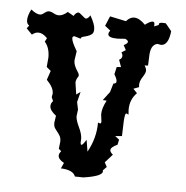

<svg xmlns="http://www.w3.org/2000/svg" viewBox="-41 -495 526 543"><g transform="rotate(5 222.0 -223.5)"><path d="M214.4 8.3 190.9 7.8Q184.6 -10.3 149.4 -11.7L156.7 -27.8Q140.1 -36.6 140.1 -47.4Q140.1 -53.2 146 -60.1L138.7 -66.4L141.1 -86.9Q141.1 -97.2 137.7 -103Q134.3 -108.9 130.4 -113.5Q126.5 -118.2 123 -123.5Q119.6 -128.9 119.6 -138.7L122.6 -158.7Q104.5 -172.4 104.5 -184.6Q104.5 -192.9 110.8 -199.2L106 -210L107.9 -220.7Q107.9 -237.8 87.9 -257.8L96.7 -283.7L84.5 -293.9L86.9 -321.3Q86.9 -349.1 72.8 -364.7L78.1 -375Q64.9 -388.7 52.7 -388.7Q43.5 -388.7 34.7 -381.3L18.6 -397.9L24.9 -406.2Q17.6 -410.6 17.6 -420.9Q17.6 -434.1 26.9 -452.1Q42 -439.9 52.7 -439.9Q57.6 -439.9 64.7 -445.6Q71.8 -451.2 76.7 -451.2Q83 -451.2 90.8 -446.8Q98.6 -442.4 105.5 -442.4Q117.2 -442.4 130.4 -454.1L147.5 -444.3Q153.8 -455.1 160.6 -455.1Q163.6 -455.1 171.9 -447.5Q180.2 -439.9 182.6 -439.9Q189 -439.9 194.8 -450.2Q209 -425.8 209 -411.6Q209 -401.4 203.4 -397.2Q197.8 -393.1 191.2 -391.1Q184.6 -389.2 179 -387.7Q173.3 -386.2 173.3 -381.8L155.3 -387.2Q149.4 -387.2 149.4 -381.3Q149.4 -371.6 165 -345.7L161.1 -319.3Q161.1 -311.5 163.6 -305.4Q166 -299.3 168.9 -294.4Q171.9 -289.6 174.3 -285.6Q176.8 -281.7 176.8 -278.3Q176.8 -275.9 175.8 -274.4Q169.4 -265.6 169.4 -256.8L174.3 -223.6L186 -231.9L178.7 -202.6L183.1 -181.6L180.7 -162.6Q180.7 -151.9 189.9 -132.6Q199.2 -113.3 199.2 -100.1L198.7 -90.3Q198.7 -83 201.7 -83Q205.1 -83 214.8 -98.6L220.2 -65.4Q242.7 -105.5 242.7 -149.9L248.5 -147.9Q252 -147.9 252 -153.8L249.5 -173.8Q249.5 -191.4 261.7 -213.9L250.5 -214.4L269 -238.8L276.4 -263.7Q284.7 -263.7 284.7 -270.5Q284.7 -277.8 276.9 -290L281.7 -311L293.9 -312L286.6 -332Q294.9 -336.4 294.9 -343.3Q294.9 -348.6 291.5 -353.5L303.2 -360.8L295.9 -374.5Q307.1 -379.9 307.1 -384.8Q307.1 -388.7 298.8 -392.6L276.9 -391.1Q250 -391.1 250 -401.9Q250 -406.2 254.4 -412.1L238.8 -424.3L250.5 -452.1L296.4 -442.4Q306.6 -454.6 318.8 -454.6Q333.5 -454.6 350.6 -437Q364.3 -447.8 372.1 -447.8Q377.4 -447.8 377.4 -439.9L377 -434.6L390.1 -439.9L389.6 -441.9Q389.6 -446.8 400.4 -446.8L409.2 -446.3L426.3 -425.3Q421.9 -384.3 400.9 -384.3L390.6 -386.2Q370.6 -381.8 370.6 -347.7L369.6 -322.8L359.9 -322.3Q365.2 -314 365.2 -307.6Q365.2 -301.3 357.2 -289.1Q349.1 -276.9 349.1 -266.1L349.6 -259.8L334 -253.9L345.2 -242.2Q325.7 -223.1 325.7 -193.4L326.7 -179.7L320.8 -182.6Q317.9 -182.6 316.7 -176.3Q315.4 -169.9 314.9 -160.2Q314.5 -150.4 314.2 -139.2Q314 -127.9 313.5 -117.7L294.4 -116.2L306.2 -106.9L303.2 -92.3Q284.2 -84 284.2 -75.2Q284.2 -69.8 292.5 -63L271.5 -39.6L278.3 -26.9L268.1 -16.6L268.6 -13.7Q268.6 0.5 214.4 8.3Z"/></g></svg>

Font: Truetypewriter PolyglOTT
Style: Regular
Weight: 400
Designer: Sergey Beatoff a.k.a. Sam_T
Version: Version 3.76